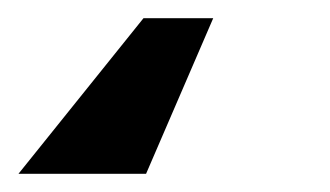

<svg xmlns="http://www.w3.org/2000/svg" viewBox="-45 26 359 209"><path d="M187.1 45.8H111.2L-24.9 215.2H114Z"/></svg>

Font: Magic Ui Pro
Style: Bold Italic
Weight: 700
Italic angle: -9.39999°
Designer: Stefan Endress, Andreas Faust
Version: Version 1.000;FEAKit 1.0